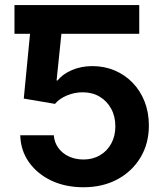

<svg xmlns="http://www.w3.org/2000/svg" viewBox="-20 -748 671 777"><path d="M188 -727.5V-611.3H38.6V-727.5ZM317.9 9.8Q244.6 9.8 187.5 -17.3Q130.4 -44.4 96.9 -92Q63.5 -139.6 62 -200.7H197.8Q199.7 -171.9 216.1 -149.4Q232.4 -127 259 -114.7Q285.6 -102.5 317.9 -102.5Q355.5 -102.5 384.5 -119.6Q413.6 -136.7 430.2 -167Q446.8 -197.3 446.8 -236.8Q446.8 -277.3 429.7 -308.3Q412.6 -339.4 383.1 -356.9Q353.5 -374.5 314.5 -374.5Q281.7 -374.5 250.7 -361.6Q219.7 -348.6 202.6 -327.6L76.2 -349.1L112.8 -727.5H543.5V-611.3H228.5L209 -422.4H212.9Q232.9 -447.8 270.5 -464.1Q308.1 -480.5 353.5 -480.5Q402.8 -480.5 444.6 -462.6Q486.3 -444.8 517.3 -412.6Q548.3 -380.4 565.4 -336.4Q582.5 -292.5 582.5 -240.2Q582.5 -167.5 548.8 -111.1Q515.1 -54.7 455.6 -22.5Q396 9.8 317.9 9.8Z"/></svg>

Font: Inter
Style: 650
Weight: 650
Designer: Rasmus Andersson
Foundry: rsms
Version: Version 4.001;git-66647c0bb